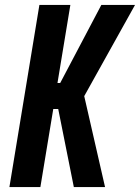

<svg xmlns="http://www.w3.org/2000/svg" viewBox="-20 -755 565 775"><path d="M18 0 139 -735H264L212 -420H223L389 -735H525L320 -367L404 0H278L215 -315H195L143 0Z"/></svg>

Font: Iosevka Extrabold
Style: Italic
Weight: 800
Italic angle: -9°
Monospace: yes
Designer: Belleve Invis
Foundry: Belleve Invis
Version: Version 32.5.0; ttfautohint (v1.8.4)